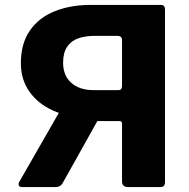

<svg xmlns="http://www.w3.org/2000/svg" viewBox="-20 -762 769 782"><path d="M503 0Q477 0 477 -23V-259Q477 -269 466 -269H339L338 -284Q258 -284 196.5 -311.5Q135 -339 100 -388.5Q65 -438 65 -504Q65 -585 102 -638Q139 -691 203.5 -716.5Q268 -742 349 -742H636Q652 -742 652 -723V-20Q652 -10 647.5 -5Q643 0 631 0ZM70 0Q59 0 56.5 -7.5Q54 -15 60 -24L247 -350L395 -302L235 -16Q226 0 206 0ZM360 -395H463Q477 -395 477 -413V-599Q477 -616 458 -616H366Q328 -616 299 -606Q270 -596 253.5 -571.5Q237 -547 237 -507Q237 -454 270.5 -424.5Q304 -395 360 -395Z"/></svg>

Font: Libre Franklin
Style: Bold
Weight: 700
Designer: Pablo Impallari, Rodrigo Fuenzalida, Nhung Nguyen
Foundry: Impallari Type
Version: Version 3.000